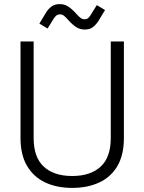

<svg xmlns="http://www.w3.org/2000/svg" viewBox="-20 -902 704 936"><path d="M332 14Q257 14 200.5 -12.5Q144 -39 112 -93Q80 -147 80 -229V-700H144V-229Q144 -135 193.5 -89.5Q243 -44 332 -44Q421 -44 470.5 -89.5Q520 -135 520 -229V-700H584V-229Q584 -147 552.5 -93Q521 -39 464 -12.5Q407 14 332 14ZM241 -810 212 -763 172 -787 204 -840Q214 -857 230 -869.5Q246 -882 271 -882Q294 -882 312 -870.5Q330 -859 350 -837Q364 -821 373 -814.5Q382 -808 392 -808Q403 -808 409.5 -813.5Q416 -819 422 -829L452 -877L492 -853L460 -800Q450 -784 434.5 -771Q419 -758 393 -758Q370 -758 352 -769.5Q334 -781 314 -803Q300 -819 291.5 -825.5Q283 -832 272 -832Q262 -832 254.5 -826Q247 -820 241 -810Z"/></svg>

Font: Space Grotesk Variable Light
Style: Regular
Weight: 300
Designer: Florian Karsten
Foundry: Florian Karsten
Version: Version 2.000